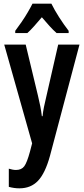

<svg xmlns="http://www.w3.org/2000/svg" viewBox="-20 -786 456 1046"><path d="M3 -543H120L187 -264Q194 -236 199.5 -207.5Q205 -179 208 -153H212Q214 -176 219.5 -203Q225 -230 233 -263L297 -543H413L252 64Q226 158 187 199Q148 240 86 240Q71 240 57 238Q43 236 28 232V133Q38 136 48 138Q58 140 67 140Q97 140 112 120Q127 100 143 41L155 -5ZM260 -766Q276 -733 301.5 -693Q327 -653 354 -618V-606H288Q269 -623 249.5 -644.5Q230 -666 208 -692Q186 -666 165.5 -643Q145 -620 129 -606H63V-618Q79 -639 97.5 -666Q116 -693 131.5 -719.5Q147 -746 157 -766Z"/></svg>

Font: Noto Sans Thai ExtCond SemBd
Style: Regular
Weight: 600
Width: 2
Designer: Monotype Design Team
Foundry: Monotype Imaging Inc.
Version: Version 2.002; ttfautohint (v1.8.4.7-5d5b)